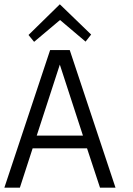

<svg xmlns="http://www.w3.org/2000/svg" viewBox="-49 -869 615 889"><path d="M485.8 0H414.1L354 -182.1H102.1L43 0H-28.8L183.1 -637.2H273.9ZM335 -241.2 228 -569.8 121.1 -241.2ZM373 -709 347.2 -676.3 229 -776.4 108.9 -675.3 83 -707 228 -849.1Z"/></svg>

Font: Anonymous Pro
Style: Regular
Weight: 400
Monospace: yes
Designer: Mark Simonson
Version: Version 1.003